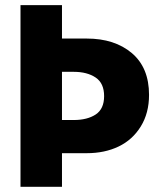

<svg xmlns="http://www.w3.org/2000/svg" viewBox="-20 -723 645 741"><path d="M59.1 -2V-703.1H219.2V-574.2H314.9Q422.4 -574.2 488.8 -518.1Q555.2 -461.9 555.2 -356.9Q555.2 -286.6 523.4 -235.1Q491.7 -183.6 438 -157.7Q384.3 -131.8 314.9 -131.8H219.2V-2ZM219.2 -259.8H264.2Q316.9 -259.8 349.4 -281.2Q381.8 -302.7 381.8 -352.1Q381.8 -401.9 349.1 -423.8Q316.4 -445.8 264.2 -445.8H219.2Z"/></svg>

Font: Hussar Preview
Style: Bold
Weight: 700
Foundry: Cannot Into Space Fonts, PlusOne Fonts
Version: Version 2.29RC2 "Millennial"